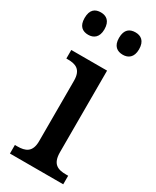

<svg xmlns="http://www.w3.org/2000/svg" viewBox="-194 -801 694 855"><g transform="rotate(30 153.5 -373.5)"><path d="M234 -632C261 -632 285 -647 285 -689C285 -733 261 -747 234 -747C205 -747 182 -733 182 -689C182 -647 205 -632 234 -632ZM56 -632C83 -632 107 -647 107 -689C107 -733 83 -747 56 -747C27 -747 5 -733 5 -689C5 -647 27 -632 56 -632ZM19 0H293V-44H282C240 -44 209 -55 209 -117V-536H25V-492H33C73 -492 104 -481 104 -423V-113C104 -55 72 -44 31 -44H19Z"/></g></svg>

Font: Noto Serif Devanagari SemiCondensed Medium
Style: Regular
Weight: 500
Width: 4
Designer: Universal Thirst, Indian Type Foundry and the Monotype Design Team
Foundry: Monotype Imaging Inc.
Version: Version 2.004